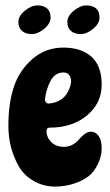

<svg xmlns="http://www.w3.org/2000/svg" viewBox="-20 -668 407 710"><path d="M146 -300Q146 -294 150 -290Q154 -285 160 -285Q217 -290 236 -339Q241 -350 243 -365Q242 -400 215 -400Q184 -400 167.5 -370Q151 -340 146 -300ZM164 -196Q152 -196 152 -184Q152 -160 169.5 -142.5Q187 -125 217.5 -125Q248 -125 272.5 -153Q297 -181 315.5 -181Q334 -181 345 -165Q356 -149 356 -119.5Q356 -90 341.5 -60.5Q327 -31 307 -16Q287 -1 262 8Q225 22 183.5 22Q142 22 106 2Q70 -18 50 -52Q11 -120 11 -202.5Q11 -285 31 -346Q51 -407 99.5 -449.5Q148 -492 214.5 -492Q281 -492 318.5 -458Q356 -424 356 -355Q356 -286 301.5 -241Q247 -196 164 -196ZM299.5 -648Q322 -648 335 -637Q348 -626 348 -603.5Q348 -581 324.5 -561.5Q301 -542 278.5 -542Q256 -542 242.5 -553.5Q229 -565 229 -587Q229 -609 253 -628.5Q277 -648 299.5 -648ZM118.5 -648Q141 -648 154 -637Q167 -626 167 -603.5Q167 -581 143.5 -561.5Q120 -542 97.5 -542Q75 -542 61.5 -553.5Q48 -565 48 -587Q48 -609 72 -628.5Q96 -648 118.5 -648Z"/></svg>

Font: Chicle
Style: Regular
Weight: 400
Designer: Angel Koziupa and Alejandro Paul
Foundry: Angel Koziupa and Alejandro Paul
Version: Version 1.000